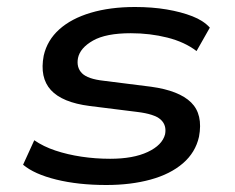

<svg xmlns="http://www.w3.org/2000/svg" viewBox="-20 -520 671 549"><path d="M284 9Q204 9 141 -6.5Q78 -22 46 -49L78 -119Q104 -101 138.5 -89.5Q173 -78 213 -72Q253 -66 295 -66Q361 -66 402.5 -85.5Q444 -105 452 -136Q457 -162 439.5 -178Q422 -194 372 -200L236 -217Q158 -227 125.5 -262.5Q93 -298 105 -361Q115 -405 149.5 -436Q184 -467 239.5 -483.5Q295 -500 366 -500Q415 -500 456.5 -493Q498 -486 530 -473.5Q562 -461 580 -441L542 -374Q508 -400 458.5 -412.5Q409 -425 354 -425Q283 -425 246 -404Q209 -383 203 -354Q198 -327 214.5 -310.5Q231 -294 277 -289L412 -272Q492 -261 526.5 -227Q561 -193 549 -129Q539 -84 503 -53Q467 -22 410.5 -6.5Q354 9 284 9Z"/></svg>

Font: Nunito Sans 10pt Expanded Medium
Style: Italic
Weight: 500
Width: 7
Italic angle: -9°
Designer: Vernon Adams
Foundry: Vernon Adams
Version: Version 3.101;gftools[0.9.27]